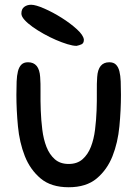

<svg xmlns="http://www.w3.org/2000/svg" viewBox="-20 -777 583 808"><path d="M149 -453Q151 -427 150.5 -390Q150 -353 151.5 -312.5Q153 -272 158 -231.5Q163 -191 175.5 -159Q188 -127 210.5 -107Q233 -87 269 -87Q305 -87 327.5 -107Q350 -127 362.5 -159Q375 -191 380 -231.5Q385 -272 386.5 -312.5Q388 -353 387.5 -390Q387 -427 389 -453Q393 -515 440 -515Q458 -515 468 -505Q478 -495 482.5 -477Q487 -459 488 -434Q489 -409 489 -378Q489 -314 482.5 -245.5Q476 -177 453.5 -120Q431 -63 387 -26Q343 11 269 11Q195 11 151 -26Q107 -63 84.5 -120Q62 -177 55.5 -245.5Q49 -314 49 -378Q49 -409 50 -434Q51 -459 55.5 -477Q60 -495 70 -505Q80 -515 98 -515Q145 -515 149 -453ZM302 -584Q287 -584 264 -591Q241 -598 215.5 -609Q190 -620 164 -634.5Q138 -649 117 -664Q96 -679 83 -693.5Q70 -708 70 -720Q70 -739 82 -748Q94 -757 111 -757Q130 -757 166.5 -741Q203 -725 239.5 -702Q276 -679 303.5 -654Q331 -629 333 -610Q333 -595 323 -590.5Q313 -586 302 -584Z"/></svg>

Font: Sniglet
Style: Regular
Weight: 400
Designer: Haley Fiege
Foundry: Haley Fiege, Pablo Impallari, Brenda Gallo
Version: Version 2.000; ttfautohint (v0.95) -l 8 -r 50 -G 200 -x 14 -